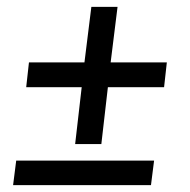

<svg xmlns="http://www.w3.org/2000/svg" viewBox="-20 -552 551 557"><path d="M198 -134 217 -299H56L64 -371H225L245 -532H321L301 -371H464L456 -299H293L274 -134ZM18 -15 27 -86H427L418 -15Z"/></svg>

Font: Faustina SemiBold
Style: Italic
Weight: 600
Italic angle: -8°
Designer: Alfonso Garcia
Foundry: http://www.omnibus-type.com
Version: Version 1.200